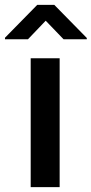

<svg xmlns="http://www.w3.org/2000/svg" viewBox="-56 -767 375 787"><path d="M0 0ZM188.5 0H69.8V-528.3H188.5ZM299.8 -611.3V-606H204.6L131.3 -682.1L58.6 -606H-35.6V-612.3L96.7 -747.1H166.5Z"/></svg>

Font: Roboto Medium
Style: Regular
Weight: 500
Designer: Google
Version: Version 2.134; 2016; ttfautohint (v1.6)